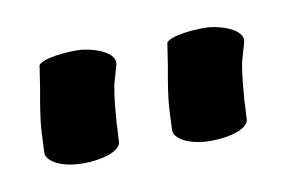

<svg xmlns="http://www.w3.org/2000/svg" viewBox="-32 -637 331 219"><g transform="rotate(-10 133.0 -528.0)"><path d="M9 -485V-483C9 -475 23 -464 51 -464C72 -464 94 -470 95 -481C95 -488 96 -494 96 -502C97 -514 98 -530 101 -546L107 -567C112 -581 89 -590 71 -592C54 -593 26 -590 21 -583L17 -557C14 -540 11 -524 10 -507ZM157 -485V-483C157 -475 171 -464 199 -464C220 -464 242 -470 243 -481C243 -488 244 -494 244 -502C245 -514 246 -530 249 -546L255 -567C260 -581 237 -590 219 -592C202 -593 174 -590 169 -583L165 -557C162 -540 159 -524 158 -507Z"/></g></svg>

Font: Stray Cat
Style: Blk
Weight: 900
Version: Version 1.0